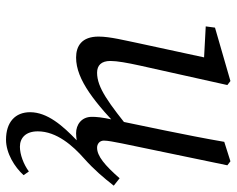

<svg xmlns="http://www.w3.org/2000/svg" viewBox="-92 -434 767 622"><g transform="rotate(90 291.0 -123.5)"><path d="M167 13C239 13 314 -48 413 -144V-172C313 -91 264 -55 216 -55C192 -55 178 -69 178 -98C178 -120 184 -153 193 -194L256 -477L243 -487L70 -437L66 -407L178 -401L171 -423L120 -187C112 -147 99 -97 99 -60C99 -5 130 13 167 13ZM344 162C344 210 376 240 433 240C477 240 522 212 548 183L536 166C513 183 481 195 456 195C427 195 406 176 406 137C406 76 453 23 494 -13C530 -45 557 -77 582 -109L558 -128C516 -80 486 -55 459 -55C447 -55 436 -63 436 -77C436 -89 440 -110 445 -135L516 -477L503 -487L440 -467C429 -403 416 -338 403 -274L369 -110C360 -69 359 -52 359 -38C359 -4 385 13 412 13C420 13 428 12 435 11C388 56 344 106 344 162Z"/></g></svg>

Font: Source Serif Variable
Style: Italic
Weight: 389
Italic angle: -12°
Designer: Frank Grießhammer
Foundry: Adobe Systems Incorporated
Version: Version 3.001;hotconv 1.0.111;makeotfexe 2.5.65597